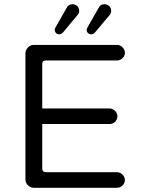

<svg xmlns="http://www.w3.org/2000/svg" viewBox="-20 -888 663 903"><path d="M276.4 -735.4 343.8 -816.4Q352.5 -824.2 352.5 -836.9Q352.5 -855.5 336.9 -864.3Q330.1 -868.2 322.3 -868.2Q301.8 -868.2 293.9 -851.6Q293.9 -851.6 244.1 -764.6Q237.3 -753.9 237.3 -748Q238.3 -737.3 244.1 -731.9Q250 -726.6 259.3 -726.6Q268.6 -726.6 276.4 -735.4ZM426.8 -735.4Q498 -819.3 498.5 -820.8Q499 -822.3 500 -825.2Q502.9 -830.1 502.9 -836.9Q502.9 -855.5 487.3 -864.3Q480.5 -868.2 471.7 -868.2Q452.1 -868.2 444.3 -851.6Q444.3 -851.6 394.5 -764.6Q387.7 -753.9 387.7 -746.1Q387.7 -738.3 394 -732.4Q400.4 -726.6 410.2 -726.6Q419.9 -726.6 426.8 -735.4ZM530.3 -78.1H196.3Q187.5 -78.1 183.1 -82.5Q178.7 -86.9 178.7 -95.7V-304.7H495.1Q510.7 -304.7 521.5 -315.4Q532.2 -326.2 532.2 -340.8Q532.2 -355.5 521 -366.7Q509.8 -377.9 495.1 -377.9H178.7V-585.9Q178.7 -594.7 182.6 -599.6Q188.5 -603.5 196.3 -603.5H530.3Q545.9 -603.5 556.6 -615.2Q567.4 -625 567.4 -639.6Q567.4 -654.3 556.2 -665.5Q544.9 -676.8 530.3 -676.8H138.7Q123 -676.8 111.3 -664.6Q99.6 -652.3 99.6 -636.7V-43.9Q99.6 -24.4 116.2 -12.7Q126 -4.9 138.7 -4.9H530.3Q544.9 -4.9 556.2 -15.6Q567.4 -26.4 567.4 -41Q567.4 -55.7 556.2 -66.9Q544.9 -78.1 530.3 -78.1Z"/></svg>

Font: FakePearl
Style: Light
Weight: 350
Version: Version 1.2